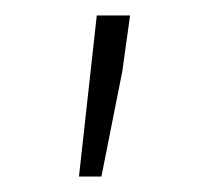

<svg xmlns="http://www.w3.org/2000/svg" viewBox="-20 -713 259 248"><path d="M82 -485 105 -693H148L138 -621L111 -485Z"/></svg>

Font: CV Source Sans Light
Style: Regular
Weight: 300
Designer: Paul D. Hunt
Foundry: Adobe Systems Incorporated
Version: Version 3.001